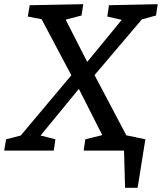

<svg xmlns="http://www.w3.org/2000/svg" viewBox="-37 -720 774 918"><path d="M709 -646 641 -627 415 -361 567 -73 658 -54 621 178H561L556 0H363L371 -54L452 -74L340 -295L157 -72L228 -54L220 0H-17L-8 -54L62 -72L304 -360L162 -628L96 -641L105 -695L361 -700L353 -646L277 -626L380 -424L545 -625L476 -641L484 -695L717 -700Z"/></svg>

Font: Bitter Pro Medium
Style: Italic
Weight: 500
Italic angle: -9°
Designer: Sol Matas, and Bitter project Authors
Foundry: Sol Matas
Version: Version 1.010